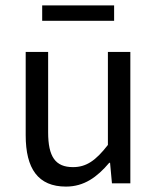

<svg xmlns="http://www.w3.org/2000/svg" viewBox="-20 -678 584 710"><path d="M136 -658V-601H402V-658ZM75 -178C75 -54 121 12 224 12C291 12 339 -23 384 -76H387L394 0H462V-486H379V-142C334 -84 299 -60 250 -60C185 -60 158 -98 158 -189V-486H75Z"/></svg>

Font: Cambridge Sans
Style: Regular
Weight: 400
Version: Version 2.020;PS 002.020;hotconv 1.0.88;makeotf.lib2.5.64775